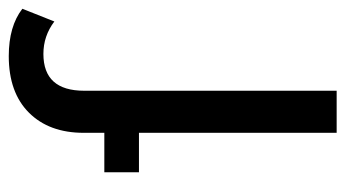

<svg xmlns="http://www.w3.org/2000/svg" viewBox="-195 -593 788 438"><g transform="rotate(-90 199.0 -374.0)"><path d="M290 -748Q358 -748 398 -717L369 -644Q336 -669 295 -669Q211 -669 211 -576V0H115V-451H25V-530H115V-577Q115 -656 161 -702Q207 -748 290 -748Z"/></g></svg>

Font: false
Style: Regular
Weight: 500
Designer: Julieta Ulanovsky
Foundry: Julieta Ulanovsky
Version: Version 7.222;hotconv 1.0.109;makeotfexe 2.5.65596